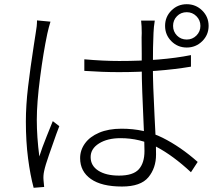

<svg xmlns="http://www.w3.org/2000/svg" viewBox="-20 -852 1040 913"><path d="M547 -562Q749 -562 888 -590V-535Q733 -509 545 -509Q468 -509 381 -515V-570Q471 -562 547 -562ZM710 -696Q707 -639 707 -532Q707 -452 715 -298Q722 -181 722 -117Q722 -53 685.5 -9Q649 35 560 35Q463 35 412 -1Q361 -37 361 -100Q361 -138 384 -170Q407 -202 451.5 -221Q496 -240 558 -240Q667 -240 753 -197Q839 -154 920 -82L888 -33Q803 -112 724.5 -153.5Q646 -195 553 -195Q491 -195 451 -170Q411 -145 411 -105Q411 -64 447.5 -40.5Q484 -17 546 -17Q613 -17 640 -47Q667 -77 667 -134Q667 -180 662 -283Q659 -346 656.5 -414Q654 -482 654 -531V-598Q654 -626 653.5 -650.5Q653 -675 654 -695Q654 -729 651 -754H716Q711 -724 710 -696ZM205 -692Q186 -602 170.5 -482.5Q155 -363 155 -282Q155 -201 167 -108Q179 -147 202 -204L231 -276L262 -252L248 -215Q231 -167 213 -115.5Q195 -64 190 -39Q185 -17 187 5L190 37L140 41Q124 -18 113.5 -98.5Q103 -179 103 -274Q103 -351 113.5 -439.5Q124 -528 141 -638Q146 -667 150 -696Q156 -728 156 -755L220 -749Q216 -736 212 -721Q208 -706 205 -692ZM868 -664Q895 -664 914 -683Q933 -702 933 -729Q933 -756 914 -775Q895 -794 868 -794Q840 -794 821.5 -775Q803 -756 803 -729Q803 -702 821.5 -683Q840 -664 868 -664ZM868 -832Q911 -832 941.5 -802Q972 -772 972 -729Q972 -686 941.5 -656Q911 -626 868 -626Q825 -626 795 -656Q765 -686 765 -729Q765 -772 795 -802Q825 -832 868 -832Z"/></svg>

Font: 寒蝉端黑体 Light
Style: Regular
Weight: 300
Designer: ChillDuanSans {Warren2060}; 
Source Han Sans {Ryoko NISHIZUKA 西塚涼子 (kana, bopomofo & ideographs); Paul D. Hunt (Latin, G
Foundry: ChillType&Adobe
Version: Version 1.300;Glyphs 3.3 (3306)